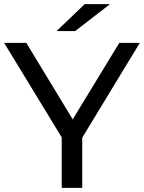

<svg xmlns="http://www.w3.org/2000/svg" viewBox="-24 -907 695 927"><path d="M274 0V-268L297 -206L-4 -700H103L356 -283H298L552 -700H651L351 -206L373 -268V0ZM249 -757 385 -887H507L339 -757Z"/></svg>

Font: MOST Montserrat Medium
Style: Regular
Weight: 500
Designer: Julieta Ulanovsky
Foundry: Julieta Ulanovsky
Version: Version 8.000;March 11, 2024;FontCreator 15.0.0.2926 64-bit